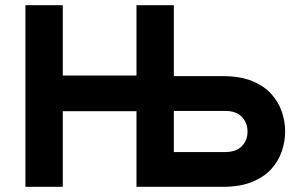

<svg xmlns="http://www.w3.org/2000/svg" viewBox="-20 -720 1160 740"><path d="M78 0V-700H222V-429H506V-700H650V0H506V-291.5H222V0ZM506 0V-700H650V-426.5H839.5Q905.5 -426.5 951.5 -407.8Q997.5 -389 1025.5 -358Q1053.5 -327 1066.2 -289.2Q1079 -251.5 1079 -213Q1079 -175 1066.2 -137.2Q1053.5 -99.5 1025.5 -68.5Q997.5 -37.5 951.5 -18.8Q905.5 0 839.5 0ZM650 -134H847.5Q890.5 -134 912.2 -156.8Q934 -179.5 934 -213Q934 -246.5 912.2 -269.5Q890.5 -292.5 847.5 -292.5H650Z"/></svg>

Font: Overpass ExtraBold
Style: Regular
Weight: 800
Designer: Delve Withrington, Dave Bailey, Thomas Jockin
Foundry: Delve Fonts LLC
Version: Version 4.000; ttfautohint (v1.8.3)